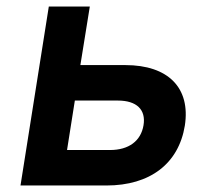

<svg xmlns="http://www.w3.org/2000/svg" viewBox="-20 -570 640 590"><path d="M43 0H307C441 0 529 -67 548 -184C566 -300 497 -370 365 -370H227L256 -550H130ZM186 -109 210 -261H342C400 -261 429 -233 421 -185C413 -137 376 -109 318 -109Z"/></svg>

Font: JetBrains Mono
Style: Bold Italic
Weight: 558
Italic angle: -9°
Monospace: yes
Designer: Philipp Nurullin, Konstantin Bulenkov
Foundry: JetBrains
Version: Version 2.305